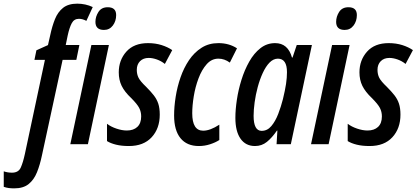

<svg xmlns="http://www.w3.org/2000/svg" viewBox="-141 -785 2267 1045"><path d="M-63.5 240.2Q-79.1 240.2 -92.8 238.5Q-106.4 236.8 -120.6 231.9V147.5Q-100.1 154.8 -75.7 154.8Q-40.5 154.8 -28.1 127.2Q-15.6 99.6 -5.4 52.2L103.5 -459H46.4L57.1 -511.2L120.1 -539.6L132.3 -593.3Q142.6 -642.1 158.2 -680.9Q173.8 -719.7 202.4 -742.4Q231 -765.1 279.8 -765.1Q301.3 -765.1 322.8 -760.5Q344.2 -755.9 363.8 -746.6L329.1 -671.4Q308.6 -682.6 288.6 -682.6Q262.2 -682.6 249.5 -658.7Q236.8 -634.8 227.5 -592.3L216.8 -540H291L274.4 -459H199.7L87.4 60.1Q76.7 111.8 60.3 152.6Q43.9 193.4 14.9 216.8Q-14.2 240.2 -63.5 240.2ZM424.8 -622.1Q378.4 -622.1 378.4 -666Q378.4 -694.3 394.8 -720Q411.1 -745.6 445.3 -745.6Q491.2 -745.6 491.2 -703.1Q491.2 -669.9 473.1 -646Q455.1 -622.1 424.8 -622.1ZM241.7 0 356.4 -540H451.7L337.4 0Z M560.5 9.8Q520.5 9.8 490.7 2.4Q460.9 -4.9 441.4 -17.1V-111.3Q462.4 -95.2 492.7 -85Q522.9 -74.7 549.3 -74.7Q585.4 -74.7 606.4 -94.2Q627.4 -113.8 627.4 -151.4Q627.4 -176.3 616.7 -197.3Q606 -218.3 572.8 -251.5Q537.1 -285.2 521.2 -317.6Q505.4 -350.1 505.4 -391.1Q505.4 -457.5 546.6 -503.9Q587.9 -550.3 664.6 -550.3Q704.6 -550.3 738.5 -539.6Q772.5 -528.8 796.4 -512.2L756.3 -437Q736.3 -453.1 712.6 -461.4Q689 -469.7 668.5 -469.7Q638.7 -469.7 621.1 -451.9Q603.5 -434.1 603.5 -404.8Q603.5 -380.4 613.3 -361.3Q623 -342.3 653.8 -313Q679.2 -287.6 695.8 -266.4Q712.4 -245.1 720.5 -220.7Q728.5 -196.3 728.5 -161.1Q728.5 -85.9 684.6 -38.1Q640.6 9.8 560.5 9.8Z M941.4 9.8Q876 9.8 841.3 -33Q806.6 -75.7 806.6 -156.2Q806.6 -204.6 815.2 -258.5Q823.7 -312.5 841.6 -364Q859.4 -415.5 887.9 -457.8Q916.5 -500 956.1 -525.1Q995.6 -550.3 1047.9 -550.3Q1105.5 -550.3 1148.9 -522L1109.9 -444.3Q1080.6 -465.8 1047.9 -465.8Q1010.7 -465.8 983.9 -435.5Q957 -405.3 939.5 -358.6Q921.9 -312 913.6 -261Q905.3 -210 905.3 -168.5Q905.3 -73.7 964.8 -73.7Q1002.9 -73.7 1052.7 -106.4V-22.9Q1031.7 -9.3 1002.4 0.2Q973.1 9.8 941.4 9.8Z M1247.1 9.8Q1195.8 9.8 1168 -30.3Q1140.1 -70.3 1140.1 -143.6Q1140.1 -188 1148.2 -241.9Q1156.2 -295.9 1173.1 -350.1Q1189.9 -404.3 1215.6 -449.7Q1241.2 -495.1 1276.4 -522.7Q1311.5 -550.3 1356.4 -550.3Q1426.3 -550.3 1448.2 -471.7H1451.2L1474.1 -540H1556.6L1441.9 0H1364.3L1368.7 -74.2H1366.2Q1339.8 -35.6 1311.8 -12.9Q1283.7 9.8 1247.1 9.8ZM1283.2 -72.8Q1314 -72.8 1335.9 -98.9Q1357.9 -125 1373.3 -165Q1388.7 -205.1 1398.9 -245.6Q1410.6 -293.5 1415.8 -328.1Q1420.9 -362.8 1420.9 -392.1Q1420.9 -465.8 1371.1 -465.8Q1346.2 -465.3 1325.7 -444.1Q1305.2 -422.9 1289.1 -387.7Q1272.9 -352.5 1261.7 -311Q1250.5 -269.5 1244.9 -228.3Q1239.3 -187 1239.3 -154.3Q1239.3 -72.8 1283.2 -72.8Z M1734.9 -622.1Q1688.5 -622.1 1688.5 -666Q1688.5 -694.3 1704.8 -720Q1721.2 -745.6 1755.4 -745.6Q1801.3 -745.6 1801.3 -703.1Q1801.3 -669.9 1783.2 -646Q1765.1 -622.1 1734.9 -622.1ZM1551.8 0 1666.5 -540H1761.7L1647.5 0Z M1870.6 9.8Q1830.6 9.8 1800.8 2.4Q1771 -4.9 1751.5 -17.1V-111.3Q1772.5 -95.2 1802.7 -85Q1833 -74.7 1859.4 -74.7Q1895.5 -74.7 1916.5 -94.2Q1937.5 -113.8 1937.5 -151.4Q1937.5 -176.3 1926.8 -197.3Q1916 -218.3 1882.8 -251.5Q1847.2 -285.2 1831.3 -317.6Q1815.4 -350.1 1815.4 -391.1Q1815.4 -457.5 1856.7 -503.9Q1897.9 -550.3 1974.6 -550.3Q2014.6 -550.3 2048.6 -539.6Q2082.5 -528.8 2106.4 -512.2L2066.4 -437Q2046.4 -453.1 2022.7 -461.4Q1999 -469.7 1978.5 -469.7Q1948.7 -469.7 1931.2 -451.9Q1913.6 -434.1 1913.6 -404.8Q1913.6 -380.4 1923.3 -361.3Q1933.1 -342.3 1963.9 -313Q1989.3 -287.6 2005.9 -266.4Q2022.5 -245.1 2030.5 -220.7Q2038.6 -196.3 2038.6 -161.1Q2038.6 -85.9 1994.6 -38.1Q1950.7 9.8 1870.6 9.8Z"/></svg>

Font: Open Sans Condensed SemiBold
Style: Italic
Weight: 600
Width: 3
Italic angle: -12°
Designer: Monotype Design Team
Foundry: Monotype Imaging Inc.
Version: Version 3.000; ttfautohint (v1.8.4)